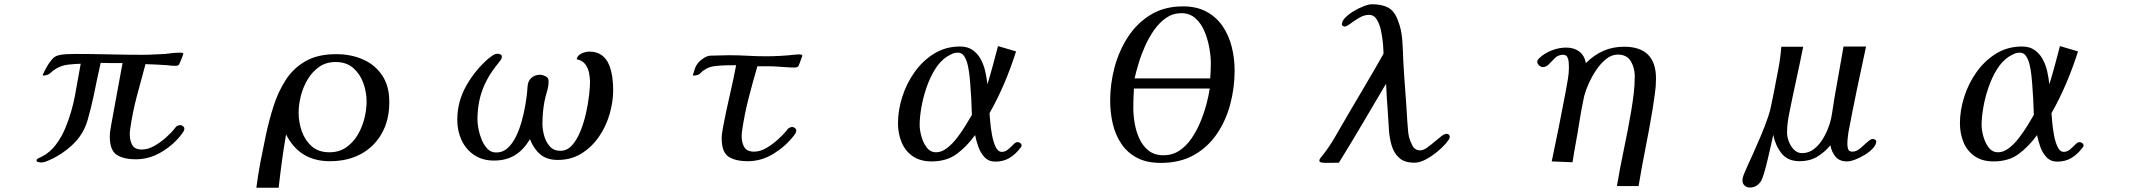

<svg xmlns="http://www.w3.org/2000/svg" viewBox="-20 -762 10040 904"><path d="M848 -157Q848 -150 845 -144.5Q842 -139 838 -134Q801 -83 742.5 -47.5Q684 -12 620 -12Q561 -12 529 -33.5Q497 -55 497 -119Q497 -133 499 -145.5Q501 -158 503 -171Q517 -245 530 -318.5Q543 -392 557 -465Q531 -465 505.5 -465Q480 -465 454 -466Q445 -427 437 -388.5Q429 -350 421 -311Q409 -254 392.5 -196.5Q376 -139 335 -94Q316 -74 293.5 -56.5Q271 -39 246 -25Q234 -18 211 -7.5Q188 3 174 3Q170 3 161 1.5Q152 0 152 -7Q152 -13 162 -17.5Q172 -22 176 -24Q216 -44 244 -82Q272 -120 288 -160Q318 -233 332.5 -309.5Q347 -386 360 -462Q330 -461 299.5 -457.5Q269 -454 243 -438Q227 -428 217 -418Q207 -408 185 -406L181 -408V-409Q187 -423 197.5 -442.5Q208 -462 222 -479Q236 -496 250 -500Q269 -506 293 -507Q317 -508 336 -508Q415 -508 494 -506Q573 -504 652 -504Q678 -504 704.5 -505.5Q731 -507 757 -508Q774 -510 791.5 -512Q809 -514 826 -514Q828 -514 835.5 -513.5Q843 -513 843 -508Q843 -507 838.5 -495Q834 -483 829 -471.5Q824 -460 823 -458Q817 -452 807 -452Q787 -452 767 -455Q742 -457 716.5 -458Q691 -459 665 -460Q644 -384 624 -308Q604 -232 593 -155Q592 -149 591.5 -142.5Q591 -136 591 -130Q591 -101 602.5 -79.5Q614 -58 648 -58Q676 -58 705.5 -74.5Q735 -91 761 -114Q787 -137 803 -158Q805 -160 808 -164Q811 -168 814 -169Q821 -173 830 -173Q835 -173 841.5 -168Q848 -163 848 -157Z M1706 -284Q1706 -329 1690.5 -371.5Q1675 -414 1643 -442Q1611 -470 1560 -470Q1515 -470 1482.5 -447Q1450 -424 1428.5 -388Q1407 -352 1396.5 -310.5Q1386 -269 1386 -231Q1386 -187 1401 -144Q1416 -101 1448 -73Q1480 -45 1531 -45Q1576 -45 1609 -67.5Q1642 -90 1663.5 -126Q1685 -162 1695.5 -203.5Q1706 -245 1706 -284ZM1813 -282Q1813 -197 1778 -134.5Q1743 -72 1680.5 -37.5Q1618 -3 1533 -3Q1390 -3 1327 -129Q1316 -67 1307.5 -4Q1299 59 1292 122H1187Q1195 60 1206.5 -0.5Q1218 -61 1231 -122Q1246 -193 1267.5 -261Q1289 -329 1325 -385Q1361 -441 1418.5 -474Q1476 -507 1563 -507Q1633 -507 1689.5 -482Q1746 -457 1779.5 -407Q1813 -357 1813 -282Z M2867 -338Q2867 -282 2850 -224Q2833 -166 2799.5 -117.5Q2766 -69 2717.5 -39Q2669 -9 2606 -9Q2555 -9 2524 -35Q2493 -61 2475 -107Q2447 -58 2405.5 -32Q2364 -6 2306 -6Q2251 -6 2212 -32.5Q2173 -59 2153 -102.5Q2133 -146 2133 -198Q2133 -284 2176 -359.5Q2219 -435 2283 -489Q2293 -497 2302.5 -503Q2312 -509 2325 -509Q2330 -509 2336.5 -505.5Q2343 -502 2343 -497Q2343 -487 2337 -479Q2331 -471 2325 -463Q2276 -404 2252 -340Q2228 -276 2228 -198Q2228 -180 2233 -154Q2238 -128 2248.5 -103Q2259 -78 2275.5 -61Q2292 -44 2316 -44Q2348 -44 2371 -65.5Q2394 -87 2410.5 -121.5Q2427 -156 2437.5 -195.5Q2448 -235 2454 -270.5Q2460 -306 2462 -330Q2463 -339 2463.5 -349Q2464 -359 2466 -368Q2471 -388 2486.5 -399Q2502 -410 2522 -410Q2534 -410 2548.5 -403Q2563 -396 2563 -381Q2563 -356 2555.5 -331.5Q2548 -307 2543 -282Q2534 -231 2534 -178Q2534 -153 2542 -123.5Q2550 -94 2568.5 -73Q2587 -52 2618 -52Q2650 -52 2673 -77.5Q2696 -103 2712.5 -143.5Q2729 -184 2739 -228.5Q2749 -273 2753.5 -313Q2758 -353 2758 -376Q2758 -398 2753 -421Q2748 -444 2734.5 -461Q2721 -478 2695 -483Q2699 -502 2718.5 -510.5Q2738 -519 2754 -519Q2791 -519 2813.5 -502Q2836 -485 2847.5 -457Q2859 -429 2863 -398Q2867 -367 2867 -338Z M3758 -500Q3757 -497 3752.5 -485Q3748 -473 3744 -462Q3740 -451 3739 -450Q3732 -444 3722 -444Q3703 -444 3684.5 -445.5Q3666 -447 3647 -448Q3622 -450 3597 -450Q3572 -450 3546 -450Q3524 -375 3504.5 -299Q3485 -223 3474 -146Q3473 -140 3472.5 -133.5Q3472 -127 3472 -121Q3472 -90 3484.5 -69Q3497 -48 3531 -48Q3559 -48 3588 -65Q3617 -82 3643 -105.5Q3669 -129 3685 -149Q3689 -156 3693 -158Q3701 -164 3711 -164Q3717 -164 3723 -159Q3729 -154 3729 -148Q3729 -141 3726 -135.5Q3723 -130 3719 -125Q3681 -75 3623.5 -39Q3566 -3 3501 -3Q3442 -3 3410 -24.5Q3378 -46 3378 -110Q3378 -124 3380 -136.5Q3382 -149 3384 -162Q3398 -236 3415 -309Q3432 -382 3446 -455Q3427 -455 3400 -454.5Q3373 -454 3347.5 -451Q3322 -448 3305 -438Q3287 -428 3278 -417.5Q3269 -407 3245 -406L3242 -409Q3247 -422 3250.5 -435Q3254 -448 3262 -459Q3271 -473 3290.5 -486.5Q3310 -500 3326 -500Q3348 -500 3369.5 -501Q3391 -502 3413 -502Q3457 -502 3500 -499.5Q3543 -497 3586 -497Q3621 -497 3656.5 -499Q3692 -501 3726 -505Q3731 -505 3735 -505.5Q3739 -506 3743 -506Q3747 -506 3752 -505Q3757 -504 3758 -500Z M4556 -221Q4555 -259 4553 -296.5Q4551 -334 4548 -371Q4547 -384 4544.5 -407.5Q4542 -431 4536.5 -455.5Q4531 -480 4520 -497Q4509 -514 4491 -514Q4475 -514 4463 -508.5Q4451 -503 4438 -495Q4406 -474 4382 -435Q4358 -396 4342 -349Q4326 -302 4318 -255.5Q4310 -209 4310 -173Q4310 -151 4318 -121Q4326 -91 4343 -68Q4360 -45 4388 -45Q4413 -45 4438.5 -64.5Q4464 -84 4486.5 -113.5Q4509 -143 4527 -172.5Q4545 -202 4556 -221ZM4790 -78Q4790 -71 4783 -64Q4761 -35 4732.5 -18Q4704 -1 4666 -1Q4635 -1 4615.5 -22Q4596 -43 4586 -72Q4576 -101 4571 -126Q4532 -72 4484.5 -37Q4437 -2 4366 -2Q4313 -2 4277.5 -26.5Q4242 -51 4225 -92Q4208 -133 4208 -182Q4208 -242 4228 -305.5Q4248 -369 4286.5 -423Q4325 -477 4379 -510Q4433 -543 4500 -543Q4536 -543 4559.5 -526.5Q4583 -510 4597.5 -483.5Q4612 -457 4619 -425.5Q4626 -394 4629 -365Q4643 -410 4655 -455Q4667 -500 4679 -545L4764 -520Q4740 -444 4709 -371Q4678 -298 4639 -229Q4640 -216 4642.5 -187Q4645 -158 4651 -125.5Q4657 -93 4668 -70Q4679 -47 4697 -47Q4713 -47 4726.5 -58.5Q4740 -70 4751 -81.5Q4762 -93 4772 -93Q4777 -93 4783.5 -88.5Q4790 -84 4790 -78Z M5319 -345Q5316 -299 5316 -253Q5316 -220 5322.5 -181.5Q5329 -143 5345 -108.5Q5361 -74 5388.5 -52.5Q5416 -31 5458 -31Q5500 -31 5532.5 -52.5Q5565 -74 5589.5 -109.5Q5614 -145 5631.5 -187Q5649 -229 5660 -270.5Q5671 -312 5676 -345ZM5681 -465Q5681 -496 5674 -536Q5667 -576 5651.5 -613.5Q5636 -651 5609 -675.5Q5582 -700 5542 -700Q5503 -700 5471.5 -678.5Q5440 -657 5415 -622Q5390 -587 5371.5 -545.5Q5353 -504 5341 -464Q5329 -424 5322 -393H5678Q5681 -429 5681 -465ZM5793 -430Q5793 -349 5772.5 -271.5Q5752 -194 5709.5 -131.5Q5667 -69 5601.5 -32Q5536 5 5445 5Q5379 5 5333.5 -19Q5288 -43 5260 -84.5Q5232 -126 5219.5 -178.5Q5207 -231 5207 -289Q5207 -366 5227.5 -444Q5248 -522 5290.5 -587.5Q5333 -653 5397.5 -692.5Q5462 -732 5550 -732Q5615 -732 5661.5 -706.5Q5708 -681 5737 -638Q5766 -595 5779.5 -541Q5793 -487 5793 -430Z M6806 -120Q6806 -110 6800 -102.5Q6794 -95 6788 -87Q6773 -69 6747.5 -48Q6722 -27 6693.5 -11.5Q6665 4 6640 4Q6593 4 6568 -18.5Q6543 -41 6532.5 -76.5Q6522 -112 6519.5 -151Q6517 -190 6515 -224Q6512 -260 6510 -296Q6508 -332 6506 -368Q6451 -275 6396 -181.5Q6341 -88 6284 4Q6268 4 6252.5 4.5Q6237 5 6221 5Q6217 5 6204.5 3.5Q6192 2 6192 -5Q6192 -11 6195.5 -16Q6199 -21 6203 -25Q6239 -70 6268 -121Q6297 -172 6326 -221Q6368 -293 6410.5 -364.5Q6453 -436 6494 -509Q6494 -525 6491.5 -555Q6489 -585 6482.5 -616.5Q6476 -648 6462.5 -670Q6449 -692 6426 -692Q6403 -692 6380 -678.5Q6357 -665 6338.5 -651Q6320 -637 6311 -637Q6307 -637 6302.5 -640Q6298 -643 6298 -647Q6298 -663 6314.5 -679.5Q6331 -696 6354.5 -710Q6378 -724 6401.5 -733Q6425 -742 6439 -742Q6487 -742 6516.5 -726Q6546 -710 6563 -663Q6579 -622 6582.5 -571.5Q6586 -521 6587 -477Q6591 -406 6596.5 -334.5Q6602 -263 6606 -192Q6608 -173 6609 -154.5Q6610 -136 6614 -117Q6619 -98 6630.5 -76Q6642 -54 6667 -54Q6681 -54 6698 -66Q6715 -78 6732.5 -93Q6750 -108 6765.5 -120Q6781 -132 6791 -132Q6796 -132 6801 -128.5Q6806 -125 6806 -120Z M7777 -392Q7777 -355 7771.5 -319Q7766 -283 7761 -248Q7746 -157 7728 -67Q7710 23 7695 114H7593Q7608 25 7626.5 -62.5Q7645 -150 7660 -238Q7667 -279 7672 -320.5Q7677 -362 7677 -404Q7677 -442 7658.5 -473.5Q7640 -505 7597 -505Q7568 -505 7542 -484Q7516 -463 7495 -431.5Q7474 -400 7459.5 -367Q7445 -334 7439 -310Q7432 -279 7426.5 -248.5Q7421 -218 7416 -187Q7409 -140 7400 -92.5Q7391 -45 7384 2L7286 -2Q7321 -167 7352 -332Q7357 -361 7362 -389Q7367 -417 7367 -445Q7367 -456 7366 -469.5Q7365 -483 7359.5 -493.5Q7354 -504 7339 -504Q7317 -504 7302 -489.5Q7287 -475 7273.5 -460.5Q7260 -446 7244 -446Q7236 -446 7227 -454Q7218 -462 7218 -470Q7218 -476 7220 -479.5Q7222 -483 7226 -487Q7251 -511 7285.5 -524.5Q7320 -538 7354 -538Q7391 -538 7415.5 -519.5Q7440 -501 7447 -465Q7485 -503 7529 -522.5Q7573 -542 7627 -542Q7777 -542 7777 -392Z M8814 -97Q8814 -81 8798.5 -64Q8783 -47 8760 -33Q8737 -19 8714.5 -10.5Q8692 -2 8677 -2Q8641 -2 8622.5 -24Q8604 -46 8598 -78Q8570 -44 8535 -23.5Q8500 -3 8454 -3Q8397 -3 8368 -40Q8339 -77 8329 -127Q8326 -113 8319 -81.5Q8312 -50 8303.5 -14Q8295 22 8286.5 51Q8278 80 8272 90Q8252 121 8219 121Q8205 121 8194.5 112Q8184 103 8184 88Q8184 75 8193 53Q8202 31 8212.5 8.5Q8223 -14 8229 -27Q8249 -72 8269 -118.5Q8289 -165 8305 -212Q8315 -241 8320.5 -271.5Q8326 -302 8333 -333Q8343 -385 8353 -437Q8363 -489 8367 -542H8470Q8454 -462 8436.5 -382Q8419 -302 8403 -222Q8399 -201 8396.5 -180Q8394 -159 8394 -137Q8394 -118 8402.5 -95.5Q8411 -73 8427 -57Q8443 -41 8465 -41Q8493 -41 8516 -57Q8539 -73 8556 -98Q8573 -123 8584.5 -151Q8596 -179 8601 -202Q8606 -227 8609.5 -251.5Q8613 -276 8617 -300L8660 -543H8766Q8744 -442 8723 -341Q8702 -240 8683 -139Q8681 -125 8679.5 -111Q8678 -97 8678 -83Q8678 -70 8682 -59Q8686 -48 8702 -48Q8720 -48 8738 -63Q8756 -78 8772 -93Q8788 -108 8798 -108Q8801 -108 8807.5 -105Q8814 -102 8814 -97Z M9556 -221Q9555 -259 9553 -296.5Q9551 -334 9548 -371Q9547 -384 9544.5 -407.5Q9542 -431 9536.5 -455.5Q9531 -480 9520 -497Q9509 -514 9491 -514Q9475 -514 9463 -508.5Q9451 -503 9438 -495Q9406 -474 9382 -435Q9358 -396 9342 -349Q9326 -302 9318 -255.5Q9310 -209 9310 -173Q9310 -151 9318 -121Q9326 -91 9343 -68Q9360 -45 9388 -45Q9413 -45 9438.5 -64.5Q9464 -84 9486.5 -113.5Q9509 -143 9527 -172.5Q9545 -202 9556 -221ZM9790 -78Q9790 -71 9783 -64Q9761 -35 9732.5 -18Q9704 -1 9666 -1Q9635 -1 9615.5 -22Q9596 -43 9586 -72Q9576 -101 9571 -126Q9532 -72 9484.5 -37Q9437 -2 9366 -2Q9313 -2 9277.5 -26.5Q9242 -51 9225 -92Q9208 -133 9208 -182Q9208 -242 9228 -305.5Q9248 -369 9286.5 -423Q9325 -477 9379 -510Q9433 -543 9500 -543Q9536 -543 9559.5 -526.5Q9583 -510 9597.5 -483.5Q9612 -457 9619 -425.5Q9626 -394 9629 -365Q9643 -410 9655 -455Q9667 -500 9679 -545L9764 -520Q9740 -444 9709 -371Q9678 -298 9639 -229Q9640 -216 9642.5 -187Q9645 -158 9651 -125.5Q9657 -93 9668 -70Q9679 -47 9697 -47Q9713 -47 9726.5 -58.5Q9740 -70 9751 -81.5Q9762 -93 9772 -93Q9777 -93 9783.5 -88.5Q9790 -84 9790 -78Z"/></svg>

Font: Kaisei Opti Medium
Style: Regular
Weight: 500
Designer: Font-Kai, 金井和夫
Foundry: KAZUO KANAI
Version: Version 5.003